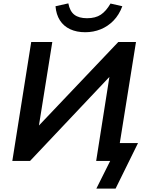

<svg xmlns="http://www.w3.org/2000/svg" viewBox="-20 -954 872 1138"><path d="M551 164 633 0H550L630 -508L634 -504L158 0H53L165 -705H290L209 -199L205 -204L681 -705H786L690 -106H798L665 164ZM485 -763Q434 -763 395.5 -781Q357 -799 335 -833.5Q313 -868 309 -917L385 -934Q394 -887 421 -866.5Q448 -846 496 -846Q546 -846 577.5 -867Q609 -888 635 -933L705 -917Q686 -866 653 -832Q620 -798 577 -780.5Q534 -763 485 -763Z"/></svg>

Font: Nunito Sans 8pt
Style: Bold Italic
Weight: 700
Italic angle: -9°
Version: Version 3.101;gftools[0.9.27]